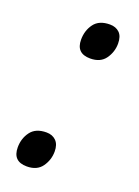

<svg xmlns="http://www.w3.org/2000/svg" viewBox="-114 -602 485 669"><g transform="rotate(20 128.0 -268.0)"><path d="M151 -415Q99 -415 99 -466Q99 -500 117.5 -525Q136 -550 176 -550Q198 -550 211.5 -537Q225 -524 225 -497Q225 -466 207 -440.5Q189 -415 151 -415ZM72 14Q20 14 20 -38Q20 -71 38.5 -96Q57 -121 97 -121Q119 -121 132.5 -107.5Q146 -94 146 -68Q146 -37 128 -11.5Q110 14 72 14Z"/></g></svg>

Font: Noto Sans
Style: Italic
Weight: 400
Italic angle: -12°
Designer: Monotype Design Team
Foundry: Monotype Imaging Inc.
Version: Version 2.013; ttfautohint (v1.8.4.7-5d5b)